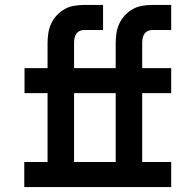

<svg xmlns="http://www.w3.org/2000/svg" viewBox="-20 -755 790 775"><path d="M78 0V-101H172V-379H79V-480H172V-580Q172 -601 175 -621Q178 -641 186.5 -659.5Q195 -678 209 -693Q223 -708 240.5 -718Q258 -728 278.5 -731.5Q299 -735 319 -735H396V-634H319Q309 -634 300.5 -629.5Q292 -625 287 -617Q282 -609 280.5 -599.5Q279 -590 279 -580V-480H396V-379H279V-101H396V0ZM353 0V-101H447V-379H354V-480H447V-580Q447 -601 450 -621Q453 -641 461.5 -659.5Q470 -678 484 -693Q498 -708 515.5 -718Q533 -728 553.5 -731.5Q574 -735 594 -735H671V-634H594Q584 -634 575.5 -629.5Q567 -625 562 -617Q557 -609 555.5 -599.5Q554 -590 554 -580V-480H671V-379H554V-101H671V0Z"/></svg>

Font: Iosevka Etoile
Style: Bold
Weight: 700
Designer: Belleve Invis
Foundry: Belleve Invis
Version: Version 28.1.0; ttfautohint (v1.8.4)